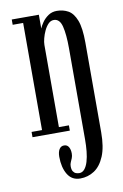

<svg xmlns="http://www.w3.org/2000/svg" viewBox="-85 -576 540 841"><g transform="rotate(-10 185.5 -155.5)"><path d="M203 214.5Q166 214.5 147.2 183.5Q128.5 152.5 128.5 105Q128.5 84 136 71.8Q143.5 59.5 157.5 59.5Q171.5 59.5 178.2 71Q185 82.5 185 100Q185 111 181.5 120Q178 129 174.2 137Q170.5 145 170.5 154.5Q170.5 169.5 175.5 177.2Q180.5 185 188 187.8Q195.5 190.5 203 190.5Q216.5 190.5 226.2 179Q236 167.5 242 147.5Q248 127.5 250.5 102.2Q253 77 253 49.5V-356Q253 -417.5 244 -453.5Q235 -489.5 208.5 -489.5Q195 -489.5 184.2 -478.5Q173.5 -467.5 165.8 -451Q158 -434.5 153.8 -417.8Q149.5 -401 149.5 -389V-23.5H194V0H28V-23.5H74.5V-500H28V-523.5H148.5V-462Q152.5 -473 163 -488.2Q173.5 -503.5 190 -515Q206.5 -526.5 228.5 -526.5Q256.5 -526.5 279 -514Q301.5 -501.5 314.8 -467.2Q328 -433 328 -367.5V30.5Q328 96.5 311 137Q294 177.5 265.8 196Q237.5 214.5 203 214.5Z"/></g></svg>

Font: Imbue 48pt
Style: Regular
Weight: 400
Designer: Tyler Finck
Foundry: Etcetera Type Company
Version: Version 1.102